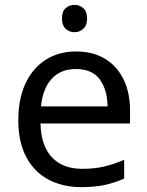

<svg xmlns="http://www.w3.org/2000/svg" viewBox="-20 -757 604 787"><path d="M292 -546Q361 -546 410.5 -516Q460 -486 486.5 -431.5Q513 -377 513 -304V-251H146Q148 -160 192.5 -112.5Q237 -65 317 -65Q368 -65 407.5 -74.5Q447 -84 489 -102V-25Q448 -7 408 1.5Q368 10 313 10Q237 10 178.5 -21Q120 -52 87.5 -113.5Q55 -175 55 -264Q55 -352 84.5 -415Q114 -478 167.5 -512Q221 -546 292 -546ZM291 -474Q228 -474 191.5 -433.5Q155 -393 148 -321H421Q420 -389 389 -431.5Q358 -474 291 -474ZM286 -737Q306 -737 321.5 -723.5Q337 -710 337 -681Q337 -653 321.5 -639Q306 -625 286 -625Q264 -625 249 -639Q234 -653 234 -681Q234 -710 249 -723.5Q264 -737 286 -737Z"/></svg>

Font: Noto Sans Medefaidrin
Style: Regular
Weight: 400
Designer: Dalton Maag Ltd
Foundry: Dalton Maag Ltd
Version: Version 1.002; ttfautohint (v1.8.4.7-5d5b)